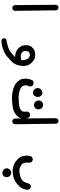

<svg xmlns="http://www.w3.org/2000/svg" viewBox="853 -1330 794 2540"><g transform="rotate(90 1250.0 -60.0)"><path d="M81.1 -436.5Q87.4 -436.5 89.4 -435.5L107.4 -426.8L116.7 -407.7L123.5 145L113.8 162.6Q106 169.9 98.4 172.4Q90.8 174.8 85.9 174.8Q78.6 174.8 76.7 173.8L59.1 165.5Q47.4 150.4 47.4 131.8L43.5 -400.4Q43.9 -414.6 53.7 -426.8Q65.4 -436.5 81.1 -436.5Z M486.3 280.3Q486.3 273.9 487.3 272L496.6 253.9Q545.9 248.5 608.4 227.5Q667 207.5 735.4 136.7Q706.5 136.7 679.7 129.4Q646.5 120.1 618.7 92.3Q590.8 64.5 583.5 36.6Q577.6 14.2 577.6 -13.2Q577.6 -19 578.1 -24.9Q579.6 -61 608.9 -90.3Q638.2 -119.1 665.5 -125Q682.6 -128.4 703.6 -128.4Q726.6 -128.4 739.7 -125.5Q772.9 -118.2 805.7 -85.4Q835.9 -55.2 845.7 -21.5Q852.5 3.4 852.5 28.8Q852.5 55.2 844.2 89.4Q840.3 106.4 834.5 122.1Q822.8 153.3 794.9 182.1Q767.1 210 727.1 243.7Q687 277.3 627.7 297.6Q568.4 317.9 521.5 317.9Q521.5 317.9 521 317.9Q506.3 316.9 496.1 307.6Q486.3 295.9 486.3 280.3ZM705.1 -58.1Q702.6 -58.1 700.2 -57.6Q677.2 -55.2 667.7 -45.9Q658.2 -36.6 654.8 -8.8Q653.8 -2 653.8 3.9Q653.8 22.5 663.1 34.2Q675.3 50.3 693.8 58.6Q703.6 63 719.7 63Q735.8 63 757.3 59.1L778.3 51.3Q771.5 -22 747.6 -40.5Q725.6 -58.1 705.1 -58.1Z M1020.5 2.4Q1020.5 -3.9 1021 -11.2Q1022.9 -49.3 1041.5 -92.3L1042.5 -92.8Q1058.1 -106.9 1079.1 -106.9Q1084 -106.9 1090.3 -106L1111.8 -95.2L1112.3 -94.2Q1124 -81.1 1124 -61.5Q1124 -58.6 1123.5 -54.2Q1109.4 -29.3 1109.4 -4.9Q1109.4 1.5 1110.4 7.8Q1114.3 38.1 1137 56.6Q1159.7 75.2 1204.1 83.5Q1241.2 90.8 1278.3 90.8Q1286.6 90.8 1295.4 90.3Q1341.3 88.4 1381.3 81.8Q1421.4 75.2 1443.4 54.2Q1458.5 40 1458.5 10.7Q1458.5 -2 1455.6 -18.6Q1457.5 -36.6 1468.8 -49.8Q1482.4 -61.5 1502 -61.5Q1504.9 -61.5 1509.3 -61L1531.2 -49.8L1532.2 -48.3Q1551.3 -14.6 1551.3 22Q1551.3 30.8 1550.3 40Q1543.9 86.9 1500.7 123Q1457.5 159.2 1394 169.2Q1330.6 179.2 1262.7 179.2Q1205.1 177.2 1152.3 160.6Q1097.7 143.6 1067.4 112.3Q1037.1 81.1 1028.3 54.2Q1020.5 31.7 1020.5 2.4ZM1162.1 -119.1Q1149.9 -131.3 1146.5 -146.5Q1145 -153.3 1145 -157.7Q1145 -162.1 1145 -163.1Q1146 -189 1165 -207Q1182.1 -223.1 1204.6 -223.1Q1236.3 -223.1 1252.4 -198.7Q1262.7 -183.1 1262.7 -164.6Q1262.7 -158.2 1261.7 -151.4Q1255.4 -117.2 1228 -105Q1215.8 -99.1 1200.2 -99.1H1199.7Q1180.2 -101.1 1162.1 -119.1ZM1309.1 -172.9Q1309.1 -199.7 1328.6 -218.8Q1343.8 -233.4 1363.8 -233.4Q1369.1 -233.4 1375 -232.4Q1401.4 -227.5 1415.5 -209Q1427.2 -192.9 1427.2 -172.4Q1427.2 -141.1 1405.3 -124.5Q1386.7 -110.8 1363.3 -110.8H1362.8Q1340.8 -115.2 1325 -132.8Q1309.1 -150.4 1309.1 -172.9Z M1581.1 -436.5Q1587.4 -436.5 1589.4 -435.5L1607.4 -426.8L1616.7 -407.7L1623.5 145L1613.8 162.6Q1606 169.9 1598.4 172.4Q1590.8 174.8 1585.9 174.8Q1578.6 174.8 1576.7 173.8L1559.1 165.5Q1547.4 150.4 1547.4 131.8L1543.5 -400.4Q1543.9 -414.6 1553.7 -426.8Q1565.4 -436.5 1581.1 -436.5Z M2206.5 249Q2206.5 222.2 2226.6 203.1Q2241.7 189 2262.2 189Q2267.6 189 2272.9 189.9Q2299.8 194.3 2313.5 213.9Q2323.2 227.5 2323.2 245.6Q2323.2 252.4 2321.3 261.7Q2316.4 287.6 2300 296.9Q2283.7 306.2 2260.7 306.2H2260.3Q2238.8 301.8 2222.7 285.6Q2206.5 269.5 2206.5 249ZM2055.7 -84.5Q2071.3 -96.7 2090.8 -96.7Q2093.8 -96.7 2098.1 -96.2L2119.6 -85.4L2120.1 -84.5Q2131.8 -71.3 2131.8 -51.8Q2131.8 -48.8 2131.1 -41Q2130.4 -33.2 2130.4 -22Q2130.4 31.7 2156.7 50.3Q2190.4 74.2 2214.8 78.6Q2239.3 83.5 2267.3 78.6Q2295.4 73.7 2321.3 66.4Q2351.6 57.1 2372.6 36.1Q2388.7 20 2395 -3.4Q2403.3 -32.2 2415.5 -59.1L2416.5 -59.6Q2429.7 -71.3 2449.2 -71.3Q2452.1 -71.3 2456.5 -70.8L2478 -60.1L2478.5 -59.1Q2490.7 -45.4 2490.7 -26.9Q2490.7 -21.5 2489.7 -15.6Q2485.8 14.2 2472.7 42.5Q2459.5 70.8 2417.5 107.2Q2375.5 143.6 2327.1 157.7Q2285.2 169.4 2238.8 169.4Q2228.5 169.4 2225.1 169.4Q2189 165.5 2156.2 152.3Q2123 139.2 2090.8 107.7Q2058.6 76.2 2048.6 44.9Q2038.6 13.7 2038.6 -20.8Q2038.6 -55.2 2055.7 -84.5Z"/></g></svg>

Font: Bakudai
Style: Medium
Weight: 500
Version: Version 1.48